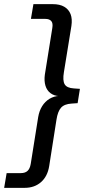

<svg xmlns="http://www.w3.org/2000/svg" viewBox="-74 -725 441 925"><path d="M-54 180 -42 109H26Q47 109 58.5 98.5Q70 88 74 65L110 -161Q115 -191 129 -213.5Q143 -236 164.5 -249Q186 -262 212 -263V-262Q187 -263 169.5 -276Q152 -289 145 -312Q138 -335 142 -365L178 -590Q182 -613 173 -623.5Q164 -634 144 -634H75L87 -705H181Q214 -705 235.5 -692.5Q257 -680 266 -657Q275 -634 270 -600L234 -378Q227 -337 237.5 -319Q248 -301 282 -299L311 -297L300 -228L271 -226Q236 -224 220 -206Q204 -188 198 -148L163 75Q155 125 123.5 152.5Q92 180 45 180Z"/></svg>

Font: Nunito Sans 10pt SemiCondensed Medium
Style: Italic
Weight: 500
Width: 4
Italic angle: -9°
Designer: Vernon Adams
Foundry: Vernon Adams
Version: Version 3.101;gftools[0.9.27]